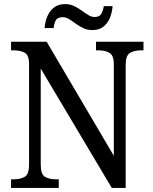

<svg xmlns="http://www.w3.org/2000/svg" viewBox="-20 -918 746 938"><path d="M34 0V-42H47Q79 -42 100.5 -54Q122 -66 122 -114V-604Q122 -649 100.5 -660.5Q79 -672 48 -672H34V-714H208L536 -157V-604Q536 -648 514.5 -660Q493 -672 463 -672H449V-714H681V-672H668Q636 -672 615 -659.5Q594 -647 594 -600V0H526L179 -583V-114Q179 -66 200 -54Q221 -42 253 -42H267V0ZM432 -771Q407 -771 387 -780.5Q367 -790 350 -802.5Q333 -815 317.5 -824.5Q302 -834 287 -834Q260 -834 252 -817.5Q244 -801 242 -781H198Q200 -811 211 -837.5Q222 -864 243.5 -881Q265 -898 298 -898Q322 -898 342 -888.5Q362 -879 379 -866.5Q396 -854 411.5 -844.5Q427 -835 442 -835Q467 -835 475.5 -851.5Q484 -868 487 -888H530Q528 -858 517 -831Q506 -804 485 -787.5Q464 -771 432 -771Z"/></svg>

Font: Noto Serif Hebrew SemiCondensed
Style: Regular
Weight: 400
Width: 4
Designer: Monotype Design Team
Foundry: Monotype Imaging Inc.
Version: Version 2.004; ttfautohint (v1.8.4.7-5d5b)